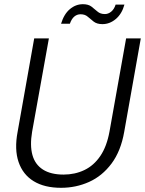

<svg xmlns="http://www.w3.org/2000/svg" viewBox="-20 -883 691 915"><path d="M271 12Q192 12 140.5 -19.5Q89 -51 68.5 -111Q48 -171 64 -255L143 -700H213L133 -255Q122 -190 134.5 -144.5Q147 -99 184.5 -75Q222 -51 283 -51Q337 -51 382 -72.5Q427 -94 458 -139.5Q489 -185 502 -257L581 -700H651L572 -255Q556 -163 511.5 -103.5Q467 -44 404.5 -16Q342 12 271 12ZM271 -770Q285 -816 313 -839.5Q341 -863 375 -863Q401 -863 416 -851.5Q431 -840 444.5 -828Q458 -816 480 -816Q496 -816 510 -827.5Q524 -839 531 -861H573Q561 -817 532 -792.5Q503 -768 468 -768Q442 -768 426.5 -780Q411 -792 398 -803.5Q385 -815 364 -815Q347 -815 334 -804Q321 -793 313 -770Z"/></svg>

Font: DM Sans 28pt Light
Style: Italic
Weight: 300
Italic angle: -10°
Version: Version 4.004;gftools[0.9.30]